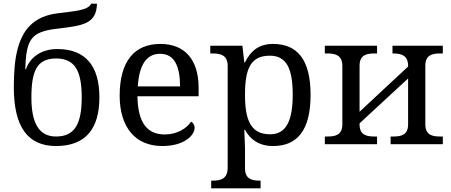

<svg xmlns="http://www.w3.org/2000/svg" viewBox="-20 -785 2453 1045"><path d="M55.2 -310.1C55.2 -91.8 132.8 9.8 285.2 9.8C445.3 9.8 521 -83.5 521 -254.9C521 -428.2 443.8 -518.1 292 -518.1C200.2 -518.1 141.6 -468.8 121.1 -408.2H117.2C123.5 -568.8 145 -612.3 292 -628.9C429.7 -645.5 505.4 -653.8 507.8 -765.1H476.1C460 -728 385.3 -724.6 295.9 -712.9C229 -705.1 179.7 -682.1 144.5 -647C126.5 -629.4 111.8 -608.9 100.6 -585.4C77.1 -538.1 64.5 -481 59.1 -415C56.6 -381.8 55.2 -346.7 55.2 -310.1ZM150.9 -254.9C150.9 -325.2 158.2 -377.9 178.2 -413.6C198.2 -448.7 232.4 -466.8 285.2 -466.8C337.9 -466.8 372.6 -448.7 394.5 -413.6C416 -377.9 424.8 -325.2 424.8 -254.9C424.8 -186 416 -132.8 394.5 -96.7C372.6 -60.5 337.9 -42 285.2 -42C190.9 -42 150.9 -116.2 150.9 -254.9Z M851.1 -492.2C891.6 -492.2 918.5 -474.6 935.5 -443.4C952.6 -412.1 960 -367.7 960 -314.9H730C737.3 -430.7 776.9 -492.2 851.1 -492.2ZM631.3 -264.2C631.3 -177.7 653.3 -108.9 692.9 -62C732.4 -15.1 791 9.8 863.3 9.8C982.9 9.8 1039.1 -48.8 1039.1 -88.9C1039.1 -106 1029.3 -119.1 1020 -123C996.6 -86.4 943.8 -53.2 877 -53.2C782.2 -53.2 730.5 -114.7 728 -261.2H1061V-307.1C1061 -464.8 981.9 -545.9 853 -545.9C710.9 -545.9 631.3 -451.2 631.3 -264.2Z M1449.2 -481.9C1493.7 -481.9 1524.9 -464.4 1544.9 -429.2C1564.5 -394 1573.2 -340.8 1573.2 -270C1573.2 -199.7 1564.5 -146 1544.9 -109.4C1524.9 -72.8 1494.6 -54.2 1450.2 -54.2C1397.5 -54.2 1363.8 -72.8 1342.8 -109.4C1321.3 -146 1313.5 -199.2 1313.5 -269C1313.5 -413.6 1345.2 -481.9 1449.2 -481.9ZM1124.5 -494.1H1137.2C1181.6 -494.1 1219.2 -484.4 1219.2 -425.8V126C1219.2 188.5 1182.6 198.2 1137.2 198.2H1129.4V240.2H1398.4V198.2H1395.5C1351.1 198.2 1313.5 189.9 1313.5 130.9V35.2C1313.5 26.4 1313.5 4.4 1311.5 -29.8C1311 -44.9 1310.1 -61 1309.6 -78.1H1313.5C1342.3 -25.4 1390.6 9.8 1466.3 9.8C1597.7 9.8 1670.4 -75.2 1670.4 -269C1670.4 -364.7 1652.3 -434.1 1617.7 -479.5C1583 -524.4 1532.2 -545.9 1466.3 -545.9C1387.2 -545.9 1343.3 -506.3 1313.5 -445.8H1309.6L1299.3 -536.1H1124.5Z M2390.1 -536.1H2116.2V-494.1H2119.1C2163.6 -494.1 2201.2 -484.4 2201.2 -425.8V-422.9L1937 -176.8V-426.8C1937 -485.8 1974.6 -494.1 2019 -494.1H2032.2V-536.1H1748V-494.1H1761.2C1805.7 -494.1 1843.3 -484.4 1843.3 -425.8V-108.9C1843.3 -50.3 1806.6 -42 1761.2 -42H1748V0H2032.2V-42H2019C1973.6 -42 1937 -50.3 1937 -108.9V-113.8L2201.2 -357.9V-108.9C2201.2 -50.3 2164.6 -42 2119.1 -42H2106V0H2390.1V-42H2377C2331.5 -42 2294.9 -50.3 2294.9 -108.9V-426.8C2294.9 -485.8 2332.5 -494.1 2377 -494.1H2390.1Z"/></svg>

Font: The Erased English
Style: Regular
Weight: 400
Designer: Monotype Design team + ligartures altered by 180 Amsterdam
Foundry: Monotype Imaging Inc.
Version: Version 1.030;Glyphs 3.1.2 (3151)